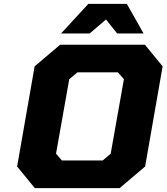

<svg xmlns="http://www.w3.org/2000/svg" viewBox="-20 -967 856 987"><path d="M294 -795 434 -947H632L718 -795H582L525 -867L441 -795ZM159 0 68 -111 158 -626 289 -737H725L816 -626L726 -111L595 0ZM298 -142H508L549 -177L617 -560L586 -595H378L336 -560L268 -177Z"/></svg>

Font: Tomorrow
Style: Bold Italic
Weight: 700
Italic angle: -10°
Designer: Tony de Marco, Monica Rizzolli
Foundry: Just in Type
Version: Version 2.002